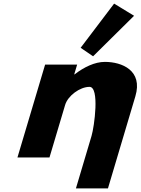

<svg xmlns="http://www.w3.org/2000/svg" viewBox="-20 -870 777 1061"><path d="M425.6 -605.9 494.4 -558.9 720.9 -782.8 610.6 -850ZM76.5 0H253.5L339.9 -290C355 -341 421.6 -390 474.6 -390C531.6 -390 501.1 -170 485.9 -119L399.6 171H576.6L728.1 -338C770.7 -481 653.7 -528 559.7 -528C503.7 -528 444.1 -499 392.2 -459H390.2L406.3 -513H229.3Z"/></svg>

Font: Hussar
Style: BdOblThree
Weight: 700
Foundry: Cannot Into Space Fonts
Version: Version 2.00